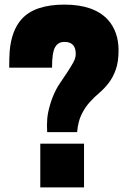

<svg xmlns="http://www.w3.org/2000/svg" viewBox="-20 -814 550 834"><path d="M315 -240H185L184 -269Q184 -299 189 -325Q197 -363 210 -395Q223 -427 240 -452Q257 -477 272.5 -500.5Q288 -524 298.5 -543Q309 -562 309 -580Q309 -632 260 -632Q232 -632 219 -608.5Q206 -585 206 -520H20Q20 -562 22 -592Q30 -682 74 -731Q131 -794 260 -794Q387 -794 448 -729Q495 -677 495 -595Q495 -546 483 -512Q471 -478 452.5 -454Q434 -430 412 -411Q389 -392 369 -369.5Q349 -347 334 -316.5Q319 -286 315 -240ZM345 0H155V-190H345Z"/></svg>

Font: Tanohe Sans Black
Style: Regular
Weight: 900
Designer: Village Type and Design LLC & Cristiano Sobral
Foundry: Cooper Hewitt Smithsonian Design Museum
Version: Version 1.00;March 11, 2020;FontCreator 12.0.0.2522 64-bit; 